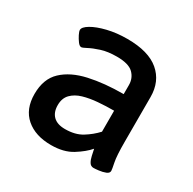

<svg xmlns="http://www.w3.org/2000/svg" viewBox="-125 -658 795 792"><g transform="rotate(30 272.5 -261.5)"><path d="M211 7Q136 7 91.5 -31.5Q47 -70 47 -142Q47 -214 89 -253.5Q131 -293 203 -309Q275 -325 366 -325V-368Q366 -401 343.5 -423Q321 -445 265 -445Q222 -445 191 -435Q160 -425 141.5 -415Q123 -405 117 -405Q109 -405 100 -417Q91 -429 84 -443Q77 -457 77 -464Q77 -478 103 -493.5Q129 -509 172 -519.5Q215 -530 266 -530Q367 -530 417.5 -487Q468 -444 468 -370V-156Q468 -90 474 -61Q480 -32 480 -25Q480 -14 466 -8.5Q452 -3 435 -1Q418 1 410 1Q397 1 390 -10.5Q383 -22 379.5 -38.5Q376 -55 373 -69Q351 -43 311 -18Q271 7 211 7ZM228 -79Q276 -79 308.5 -99Q341 -119 366 -146V-246Q328 -246 290.5 -243Q253 -240 222 -231Q191 -222 172 -202.5Q153 -183 153 -150Q153 -116 172 -97.5Q191 -79 228 -79Z"/></g></svg>

Font: Asap Medium
Style: Regular
Weight: 500
Designer: Pablo Cosgaya
Foundry: Omnibus-Type
Version: Version 3.001; ttfautohint (v1.8.3)